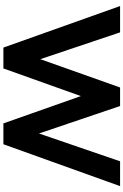

<svg xmlns="http://www.w3.org/2000/svg" viewBox="187 -932 745 1160"><g transform="rotate(90 560.0 -352.5)"><path d="M268 0 17 -705H176L338 -223L509 -705H621L787 -215L955 -705H1105L852 0H726L561 -468L394 0Z"/></g></svg>

Font: Nunito Sans ExtraBold
Style: Regular
Weight: 800
Designer: Vernon Adams
Foundry: Vernon Adams
Version: Version 3.101; ttfautohint (v1.8.4.7-5d5b);gftools[0.9.27]